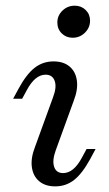

<svg xmlns="http://www.w3.org/2000/svg" viewBox="-20 -641 380 672"><path d="M173.2 11.3Q138.4 11.3 117.1 -6.7Q95.8 -24.6 91.5 -56.1Q87.2 -87.5 102.6 -127L165.6 -300.4Q179.2 -335.7 171.4 -357.7Q163.7 -379.6 139.6 -379.6Q121.1 -379.6 104.6 -366Q88.1 -352.4 73.6 -325.1L57.6 -295.5H26L44.7 -330.1Q72.1 -380.8 101 -403.5Q129.9 -426.1 167.4 -426.1Q202.2 -426.1 223.5 -408.2Q244.8 -390.3 249.1 -358.8Q253.4 -327.3 237.9 -287.8L174.9 -114.4Q162.2 -79.2 169.5 -57.2Q176.8 -35.2 200.9 -35.2Q238.1 -35.2 267 -89.8L283 -119.4H314.5L295.9 -84.7Q267.7 -33.2 239.2 -11Q210.7 11.3 173.2 11.3ZM234.2 -508.9Q211.5 -508.9 196.1 -524.1Q180.7 -539.2 180.7 -562.4Q180.7 -586.5 198.6 -603.8Q216.5 -621.1 241.8 -621.1Q264.5 -621.1 279.9 -606Q295.2 -590.9 295.2 -568.5Q295.2 -544.3 277.3 -526.6Q259.4 -508.9 234.2 -508.9Z"/></svg>

Font: Playfair 5pt SemiExpanded Light 12pt
Style: Italic
Weight: 300
Italic angle: -15.6°
Version: Version 2.000;gftools[0.9.28]